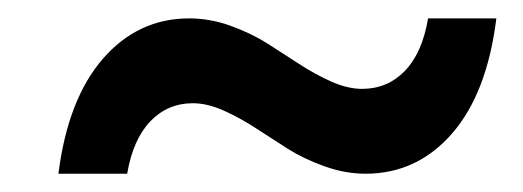

<svg xmlns="http://www.w3.org/2000/svg" viewBox="-20 -461 572 210"><path d="M379.9 -271Q357.4 -271 335 -279.1Q312.5 -287.1 294.7 -298.3Q276.9 -309.6 259.8 -320.8Q242.7 -332 224.6 -340.1Q206.5 -348.1 190.9 -348.1Q163.6 -348.1 144.5 -328.4Q125.5 -308.6 119.1 -271H43.9Q54.2 -352.5 92.5 -396.7Q130.9 -440.9 187 -440.9Q209.5 -440.9 231.9 -432.9Q254.4 -424.8 272.2 -413.6Q290 -402.3 307.1 -391.1Q324.2 -379.9 342.3 -371.8Q360.4 -363.8 376 -363.8Q403.8 -363.8 422.9 -383.5Q441.9 -403.3 448.2 -440.9H522.9Q512.7 -358.9 474.4 -314.9Q436 -271 379.9 -271Z"/></svg>

Font: Creato Display
Style: Bold Italic
Weight: 700
Italic angle: -10°
Version: Version 1.000